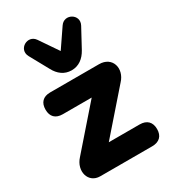

<svg xmlns="http://www.w3.org/2000/svg" viewBox="-188 -871 862 967"><g transform="rotate(-30 242.5 -387.0)"><path d="M105 0H407C449 0 472 -23 472 -63C472 -104 449 -127 407 -127H228L430 -358C481 -412 460 -492 382 -492H98C56 -492 34 -469 34 -428C34 -388 56 -365 98 -365H266L65 -135C14 -80 36 0 105 0ZM248 -534C290 -534 321 -558 342 -596L401 -705C430 -759 354 -802 321 -753L248 -646L175 -753C142 -802 66 -759 95 -705L155 -596C175 -558 206 -534 248 -534Z"/></g></svg>

Font: SN Pro Heavy
Style: Regular
Weight: 800
Designer: Tobias Whetton
Foundry: Supernotes
Version: Version 1.001;Glyphs 3.2 (3249)